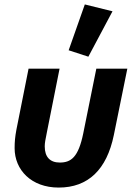

<svg xmlns="http://www.w3.org/2000/svg" viewBox="-20 -835 600 867"><path d="M488 -784 363 -815 290 -608 379 -579ZM249 -525H109L54 -249C48 -217 46 -194 46 -166C46 -68 121 12 245 12C378 12 462 -69 494 -225L555 -525H415L356 -233C334 -125 301 -101 250 -101C206 -101 182 -126 182 -174C182 -190 185 -204 192 -239Z"/></svg>

Font: LVC Sans
Style: Bold Italic
Weight: 700
Italic angle: -11.31°
Designer: Mike Abbink, Paul van der Laan, Pieter van Rosmalen
Foundry: Bold Monday
Version: Version 3.0